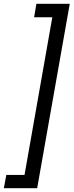

<svg xmlns="http://www.w3.org/2000/svg" viewBox="-31 -831 384 1002"><path d="M333 -811 163 151H-11L2 82H97L242 -741H147L159 -811Z"/></svg>

Font: DeepMind Sans
Style: Italic
Weight: 400
Italic angle: -10°
Designer: Jonny Pinhorn / Modifications: Colophon Foundry
Foundry: Colophon Foundry
Version: Version 1.002; ttfautohint (v1.8.2)